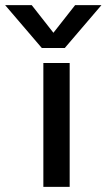

<svg xmlns="http://www.w3.org/2000/svg" viewBox="-84 -724 413 744"><path d="M-64 -704H39L123 -597L207 -704H309L167 -538H78ZM84 -480H186V0H84Z"/></svg>

Font: Prompt
Style: Regular
Weight: 400
Designer: Katatrad Team
Foundry: CadsonDemak
Version: Version 1.001